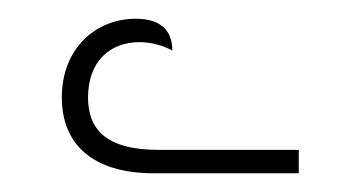

<svg xmlns="http://www.w3.org/2000/svg" viewBox="-20 -797 375 205"><path d="M144 -612H299V-637H149C92 -637 74 -660 74 -693C74 -731 97 -752 129 -752C142 -752 155 -748 164 -743C164 -764 152 -777 125 -777C82 -777 46 -745 46 -693C46 -643 79 -612 144 -612Z"/></svg>

Font: Noto Serif Armenian SemiCondensed Thin
Style: Regular
Weight: 100
Width: 4
Designer: Monotype Design Team
Foundry: Monotype Imaging Inc.
Version: Version 2.008